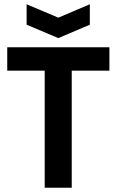

<svg xmlns="http://www.w3.org/2000/svg" viewBox="-20 -882 548 902"><path d="M190 0V-550H14V-660H494V-550H317V0ZM105 -862 254 -799 402 -862V-766L254 -703L105 -766Z"/></svg>

Font: Bricolage Grotesque 48pt SemiBold
Style: Regular
Weight: 600
Designer: Mathieu Triay
Foundry: Atelier Triay
Version: Version 1.000; ttfautohint (v1.8.4.7-5d5b);gftools[0.9.32]